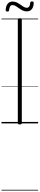

<svg xmlns="http://www.w3.org/2000/svg" viewBox="-20 -1670 536 2598"><path d="M248 14Q234 14 227.5 9.5Q221 5 221 -5V-1404Q221 -1414 227.5 -1418.5Q234 -1423 248 -1423Q262 -1423 268.5 -1418.5Q275 -1414 275 -1404V-5Q275 5 268.5 9.5Q262 14 248 14ZM79 -1514Q57 -1514 57 -1534Q59 -1588 83.5 -1618.5Q108 -1649 149 -1649Q182 -1649 207.5 -1636.5Q233 -1624 255.5 -1607.5Q278 -1591 299.5 -1578Q321 -1565 343 -1565Q364 -1565 376 -1582.5Q388 -1600 389 -1633Q391 -1650 413 -1650Q427 -1650 431.5 -1645.5Q436 -1641 436 -1630Q435 -1575 410 -1545.5Q385 -1516 342 -1516Q311 -1516 285 -1529Q259 -1542 236.5 -1558.5Q214 -1575 193 -1588Q172 -1601 149 -1601Q128 -1601 117 -1584Q106 -1567 103 -1533Q102 -1523 97 -1518.5Q92 -1514 79 -1514ZM0 898H496V908H0ZM0 -20H496V0H0ZM0 -505H496V-500H0ZM0 -1418H496V-1408H0Z"/></svg>

Font: Playwrite FR Trad Guides
Style: Regular
Weight: 400
Designer: Veronika Burian, José Scaglione
Foundry: TypeTogether
Version: Version 1.003